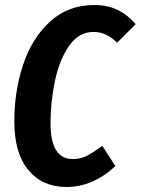

<svg xmlns="http://www.w3.org/2000/svg" viewBox="-20 -728 560 764"><path d="M520 -632 446 -558Q403 -601 353 -601Q293 -601 254.5 -545Q216 -489 198.5 -405.5Q181 -322 181 -237Q181 -95 270 -95Q300 -95 325.5 -108Q351 -121 387 -148L439 -67Q350 16 244 16Q149 16 93 -51Q37 -118 37 -245Q37 -365 72 -470.5Q107 -576 179 -642Q251 -708 355 -708Q408 -708 448 -688.5Q488 -669 520 -632Z"/></svg>

Font: Fira Sans Extra Condensed SemiBold
Style: Italic
Weight: 600
Width: 3
Italic angle: -8°
Designer: Carrois Corporate & Edenspiekermann AG
Foundry: Carrois Corporate GbR & Edenspiekermann AG
Version: Version 4.203